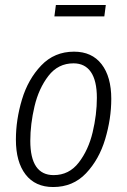

<svg xmlns="http://www.w3.org/2000/svg" viewBox="-20 -742 512 773"><path d="M44 -180Q44 -260 68.5 -341.5Q93 -423 146 -478.5Q199 -534 278 -534Q350 -534 389 -483.5Q428 -433 428 -344Q428 -264 403.5 -182Q379 -100 326.5 -44.5Q274 11 194 11Q122 11 83 -39.5Q44 -90 44 -180ZM370 -348Q370 -417 346 -452Q322 -487 276 -487Q214 -487 175 -436.5Q136 -386 119 -314Q102 -242 102 -175Q102 -37 196 -37Q258 -37 297 -87.5Q336 -138 353 -209.5Q370 -281 370 -348ZM400 -676H199L205 -722H406Z"/></svg>

Font: Fira Sans Extra Condensed Light
Style: Italic
Weight: 300
Width: 3
Italic angle: -8°
Designer: Carrois Corporate & Edenspiekermann AG
Foundry: Carrois Corporate GbR & Edenspiekermann AG
Version: Version 4.203